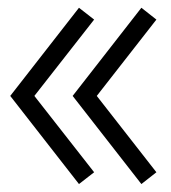

<svg xmlns="http://www.w3.org/2000/svg" viewBox="-20 -500 441 495"><path d="M344.5 -25.5 167.3 -252.7 344.5 -480 383.2 -449.5 229.5 -252.7 383.2 -55.9ZM183.6 -25.5 6.4 -252.7 183.6 -480 222.7 -449.5 68.6 -252.7 222.7 -55.9Z"/></svg>

Font: Spartan
Style: Regular
Weight: 400
Designer: Matt Bailey, Mirko Velimirovic
Foundry: Matt Bailey
Version: Version 1.005